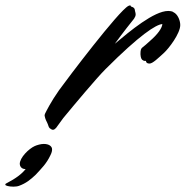

<svg xmlns="http://www.w3.org/2000/svg" viewBox="-268 -470 695 719"><path d="M237 -433C236 -440 231 -443 224 -445C220 -447 222 -450 219 -450L213 -448C176 -429 -16 -175 -47 -132C-78 -88 -95 -53 -99 -45C-100 -42 -101 -40 -101 -38C-100 -31 -98 -23 -92 -12C-86 0 -87 5 -82 10C-77 14 -73 16 -70 16C-65 16 -62 13 -58 9L-31 -28C7 -74 92 -176 127 -211C256 -340 316 -378 340 -380C339 -365 323 -342 294 -317C278 -303 277 -301 265 -292C260 -288 258 -283 258 -267C259 -254 261 -247 268 -244C270 -242 272 -242 274 -242C276 -242 279 -243 279 -240C279 -240 279 -232 292 -232C304 -232 325 -253 345 -271C365 -289 407 -345 407 -376C407 -391 400 -411 387 -421L377 -427C372 -428 368 -429 362 -429C309 -429 219 -354 162 -306C193 -349 226 -390 234 -400C238 -406 240 -411 240 -416C240 -423 237 -428 237 -433ZM-79 111C-74 101 -73 95 -73 89C-73 79 -83 69 -104 69C-115 69 -129 73 -138 77C-160 87 -194 120 -194 144C-194 150 -189 164 -172 163C-185 180 -208 198 -243 216C-248 218 -248 220 -248 222C-248 225 -235 229 -218 229C-211 229 -202 228 -197 226C-170 216 -154 203 -134 184C-112 160 -94 143 -79 111Z"/></svg>

Font: Oregano
Style: Italic
Weight: 400
Italic angle: -12°
Designer: Astigmatic (AOETI)
Foundry: Astigmatic (AOETI)
Version: Version 1.000